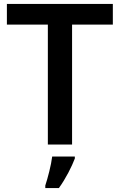

<svg xmlns="http://www.w3.org/2000/svg" viewBox="-20 -734 609 975"><path d="M346 0V-609H553V-714H15V-609H223V0ZM360 71V61H245C240 104 222 172 210 208V221H279C314 173 345 111 360 71Z"/></svg>

Font: Noto Sans Kayah Li SemiBold
Style: Regular
Weight: 600
Designer: Monotype Design Team, Sérgio Martins
Foundry: Monotype Imaging Inc.
Version: Version 2.002